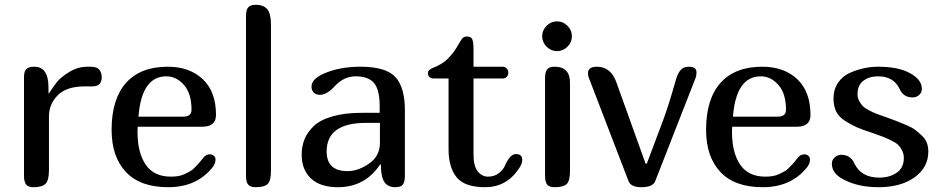

<svg xmlns="http://www.w3.org/2000/svg" viewBox="-20 -780 3931 800"><path d="M404 -459Q404 -420 365 -420H332Q257 -420 220.5 -383Q184 -346 184 -295V-71Q184 -28 169.5 -14Q155 0 120 0Q97 0 88.5 -11.5Q80 -23 80 -47V-459Q80 -483 90 -492.5Q100 -502 123 -502Q182 -502 182 -416V-391H184Q202 -419 217.5 -438.5Q233 -458 268.5 -480Q304 -502 345 -502H357Q382 -502 392.5 -491Q403 -480 404 -459Z M830 -126Q840 -137 855 -137Q864 -137 871 -131Q878 -125 878 -116Q878 -98 865 -82Q799 0 681 0Q564 0 504.5 -63.5Q445 -127 445 -239Q445 -367 505 -434.5Q565 -502 679 -502Q770 -502 825 -450Q880 -398 880 -301Q880 -252 823 -252H554Q553 -244 553 -230Q553 -144 587 -94Q621 -44 692 -44Q709 -44 723.5 -46.5Q738 -49 751 -55.5Q764 -62 772.5 -66.5Q781 -71 791.5 -82Q802 -93 806 -97Q810 -101 819.5 -113Q829 -125 830 -126ZM673 -462Q570 -462 557 -294H744Q778 -294 778 -323Q778 -390 746.5 -426Q715 -462 673 -462Z M1109 -68Q1109 -26 1095 -13Q1081 0 1045 0Q1022 0 1013.5 -11.5Q1005 -23 1005 -47V-713Q1005 -737 1013.5 -748.5Q1022 -760 1045 -760Q1079 -760 1094 -741Q1109 -722 1109 -678Z M1564 -95Q1501 0 1388 0Q1314 0 1275.5 -36.5Q1237 -73 1237 -135Q1237 -170 1248.5 -199Q1260 -228 1286.5 -254Q1313 -280 1365 -295Q1417 -310 1489 -310H1562V-338Q1562 -406 1538.5 -434Q1515 -462 1462 -462Q1412 -462 1374 -420Q1342 -385 1313 -385Q1296 -385 1287 -394.5Q1278 -404 1278 -419Q1278 -452 1333 -475Q1397 -502 1482 -502Q1588 -502 1627.5 -459Q1667 -416 1667 -321V-47Q1667 -23 1659 -11.5Q1651 0 1628 0Q1595 0 1581 -22.5Q1567 -45 1567 -94ZM1505 -268Q1341 -268 1341 -149Q1341 -67 1428 -67Q1473 -67 1518 -98.5Q1563 -130 1563 -184V-268Z M2001 0Q1916 0 1882.5 -41.5Q1849 -83 1849 -158V-453H1789Q1763 -453 1763 -476Q1763 -484 1771 -490Q1779 -496 1790.5 -500Q1802 -504 1820 -515Q1838 -526 1853 -543Q1872 -563 1885 -586Q1898 -609 1905 -618.5Q1912 -628 1926 -628Q1943 -628 1948 -616Q1953 -604 1953 -573V-502H2074Q2085 -502 2091.5 -494.5Q2098 -487 2098 -477Q2098 -467 2091.5 -460Q2085 -453 2074 -453H1953V-135Q1953 -88 1970.5 -66Q1988 -44 2013 -44Q2040 -44 2058.5 -58.5Q2077 -73 2084.5 -91Q2092 -109 2103.5 -123.5Q2115 -138 2130 -138Q2156 -138 2156 -114Q2156 -96 2141 -76Q2090 0 2001 0Z M2257.5 -585.5Q2239 -604 2239 -629Q2239 -654 2257.5 -672.5Q2276 -691 2301 -691Q2326 -691 2344.5 -672.5Q2363 -654 2363 -629Q2363 -604 2344.5 -585.5Q2326 -567 2301 -567Q2276 -567 2257.5 -585.5ZM2355 -68Q2355 -26 2341 -13Q2327 0 2291 0Q2268 0 2259.5 -11.5Q2251 -23 2251 -47V-455Q2251 -479 2259.5 -490.5Q2268 -502 2291 -502Q2355 -502 2355 -435Z M2850 -502Q2882 -502 2882 -479Q2882 -463 2877 -452L2710 -25Q2700 0 2652 0Q2609 0 2599 -25L2435 -452Q2430 -463 2430 -475Q2430 -502 2467 -502Q2526 -502 2549 -435L2670 -98H2675L2743 -279Q2767 -344 2794 -440Q2802 -470 2814 -486Q2826 -502 2850 -502Z M3307 -126Q3317 -137 3332 -137Q3341 -137 3348 -131Q3355 -125 3355 -116Q3355 -98 3342 -82Q3276 0 3158 0Q3041 0 2981.5 -63.5Q2922 -127 2922 -239Q2922 -367 2982 -434.5Q3042 -502 3156 -502Q3247 -502 3302 -450Q3357 -398 3357 -301Q3357 -252 3300 -252H3031Q3030 -244 3030 -230Q3030 -144 3064 -94Q3098 -44 3169 -44Q3186 -44 3200.5 -46.5Q3215 -49 3228 -55.5Q3241 -62 3249.5 -66.5Q3258 -71 3268.5 -82Q3279 -93 3283 -97Q3287 -101 3296.5 -113Q3306 -125 3307 -126ZM3150 -462Q3047 -462 3034 -294H3221Q3255 -294 3255 -323Q3255 -390 3223.5 -426Q3192 -462 3150 -462Z M3746 -122Q3746 -139 3738.5 -153.5Q3731 -168 3721.5 -177Q3712 -186 3691 -196Q3670 -206 3657 -211Q3644 -216 3615 -226Q3572 -240 3549.5 -250Q3527 -260 3501 -276.5Q3475 -293 3464 -315.5Q3453 -338 3453 -369Q3453 -409 3473 -437Q3493 -465 3524.5 -478Q3556 -491 3584 -496.5Q3612 -502 3638 -502Q3721 -502 3768 -477Q3821 -450 3821 -410Q3821 -394 3809.5 -384Q3798 -374 3782 -374Q3744 -374 3728 -410Q3703 -462 3639 -462Q3602 -462 3577.5 -443.5Q3553 -425 3553 -388Q3553 -372 3560 -359Q3567 -346 3575.5 -337.5Q3584 -329 3602.5 -319.5Q3621 -310 3634.5 -305Q3648 -300 3674 -291Q3702 -281 3716 -275.5Q3730 -270 3755 -259.5Q3780 -249 3793 -239Q3806 -229 3820.5 -215.5Q3835 -202 3841.5 -185.5Q3848 -169 3848 -149Q3848 -82 3790.5 -41Q3733 0 3641 0Q3555 0 3495 -32Q3446 -57 3446 -98Q3446 -114 3458.5 -124.5Q3471 -135 3485 -135Q3524 -135 3540 -99Q3568 -40 3643 -40Q3687 -40 3716.5 -60.5Q3746 -81 3746 -122Z"/></svg>

Font: Marmelad
Style: Regular
Weight: 400
Designer: Manvel Shmavonyan
Foundry: Cyreal
Version: Version 1.001;PS 001.001;hotconv 1.0.88;makeotf.lib2.5.64775